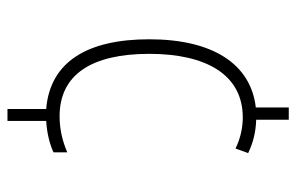

<svg xmlns="http://www.w3.org/2000/svg" viewBox="-156 -608 774 501"><g transform="rotate(90 230.5 -357.0)"><path d="M292 -639V-724H260V-638C146 -625 82 -525 82 -360C82 -198 141 -101 264 -91V10H295V-91C329 -93 357 -101 377 -110V-146C349 -134 318 -126 283 -126C173 -126 120 -211 120 -360C120 -508 174 -604 286 -604C312 -604 341 -598 367 -585L379 -618C354 -630 326 -638 292 -639Z"/></g></svg>

Font: Noto Sans Condensed ExtraLight
Style: Regular
Weight: 200
Width: 3
Designer: Monotype Design Team
Foundry: Monotype Imaging Inc.
Version: Version 2.013